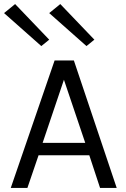

<svg xmlns="http://www.w3.org/2000/svg" viewBox="-27 -926 622 946"><path d="M548 0H466L413 -161H163L108 0H26L242 -628H337ZM393 -222 288 -533 183 -222ZM176.5 -699 -7 -861.5 47.5 -906 215.5 -730.5ZM399 -699 215.5 -861.5 270 -906 438 -730.5Z"/></svg>

Font: Betina Sans
Style: Regular
Weight: 400
Designer: Jonathan Pinhorn (font) & Cristiano Sobral (main changes)
Version: Version 2.001;April 28, 2021;FontCreator 13.0.0.2655 32-bit;